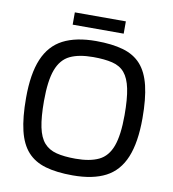

<svg xmlns="http://www.w3.org/2000/svg" viewBox="-84 -827 818 908"><g transform="rotate(10 324.5 -372.5)"><path d="M325 8Q248 8 194.5 -7.5Q141 -23 108 -59.5Q75 -96 60 -158.5Q45 -221 45 -315Q45 -431 75 -502Q105 -573 167 -605Q229 -637 325 -637Q402 -637 455.5 -621.5Q509 -606 541.5 -569.5Q574 -533 589 -470.5Q604 -408 604 -315Q604 -199 574.5 -127.5Q545 -56 483.5 -24Q422 8 325 8ZM325 -72Q394 -72 436.5 -92.5Q479 -113 498.5 -166Q518 -219 518 -315Q518 -393 508 -441.5Q498 -490 476 -516Q454 -542 416.5 -551Q379 -560 325 -560Q256 -560 213.5 -539.5Q171 -519 151 -466Q131 -413 131 -315Q131 -238 141 -190Q151 -142 173.5 -116.5Q196 -91 233 -81.5Q270 -72 325 -72ZM447 -694H202V-753H447Z"/></g></svg>

Font: Blinker
Style: Regular
Weight: 400
Designer: Juergen Huber
Foundry: supertype
Version: 1.017